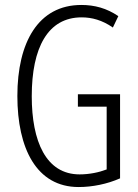

<svg xmlns="http://www.w3.org/2000/svg" viewBox="-20 -744 557 774"><path d="M294 -364V-314H410V-61C379 -49 340 -41 301 -41C165 -41 108 -175 108 -356C108 -552 173 -674 309 -674C350 -674 392 -663 435 -633L457 -679C410 -711 361 -724 308 -724C134 -724 50 -573 50 -357C50 -146 127 10 297 10C352 10 412 -2 464 -25V-364Z"/></svg>

Font: Noto Sans Display Condensed Light
Style: Regular
Weight: 300
Width: 3
Designer: Monotype Design Team
Foundry: Monotype Imaging Inc.
Version: Version 1.900